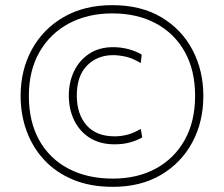

<svg xmlns="http://www.w3.org/2000/svg" viewBox="-20 -716 869 745"><path d="M418 9Q330.5 9 263.8 -18.8Q197 -46.5 151.8 -95.2Q106.5 -144 83.2 -207.8Q60 -271.5 60 -344Q60 -443.5 103.2 -523.2Q146.5 -603 226.5 -649.5Q306.5 -696 416 -696Q527.5 -696 606.5 -648.8Q685.5 -601.5 727.2 -521.8Q769 -442 769 -344Q769 -243 726 -163.2Q683 -83.5 604.2 -37.2Q525.5 9 418 9ZM418 -23Q513 -23 584.8 -62Q656.5 -101 696.8 -173Q737 -245 737 -344Q737 -443 697 -514.8Q657 -586.5 584.8 -625.2Q512.5 -664 416 -664Q320 -664 247 -624.8Q174 -585.5 133 -513.8Q92 -442 92 -344Q92 -244 132.2 -172Q172.5 -100 245.8 -61.5Q319 -23 418 -23ZM425 -156Q368 -156 328.2 -181.2Q288.5 -206.5 267.8 -249.2Q247 -292 247 -345Q247 -398 267.8 -440.5Q288.5 -483 327 -508Q365.5 -533 419 -533Q450 -533 479.5 -525Q509 -517 530 -504L526 -471Q495.5 -490 468.5 -496Q441.5 -502 419 -502Q357.5 -502 317.8 -461.8Q278 -421.5 278 -345Q278 -274 315.5 -230.5Q353 -187 425 -187Q479.5 -187 526 -216L532 -183Q515 -172.5 487.2 -164.2Q459.5 -156 425 -156Z"/></svg>

Font: Heraclito Thin
Style: Regular
Weight: 100
Designer: Kostas Bartsokas (font) & Cristiano Sobral (main changes)
Foundry: Kostas Bartsokas (font) & Cristiano Sobral (main changes)
Version: Version 1.00;July 8, 2020;FontCreator 13.0.0.2655 64-bit